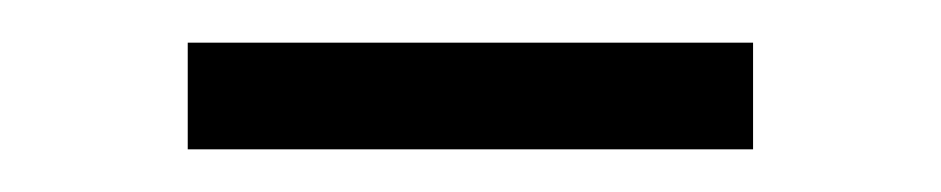

<svg xmlns="http://www.w3.org/2000/svg" viewBox="-20 -358 441 90"><path d="M68 -338H333V-288H68Z"/></svg>

Font: Statis Sans Light
Style: Regular
Weight: 300
Designer: bBox Type GmbH
Foundry: bBox Type GmbH
Version: Version 1.000